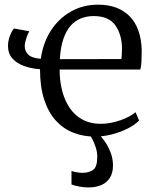

<svg xmlns="http://www.w3.org/2000/svg" viewBox="-20 -588 672 842"><path d="M395.5 11Q345.5 11 301.8 -6Q258 -23 225.2 -58.8Q192.5 -94.5 174 -150.5Q155.5 -206.5 155.5 -284.5Q117.5 -287 85.5 -298.5Q53.5 -310 34.2 -331.8Q15 -353.5 15 -387.5Q15 -402.5 19 -417Q23 -431.5 29 -443.8Q35 -456 41 -463L108.5 -451Q102 -440.5 95.2 -419.8Q88.5 -399 88.5 -385.5Q88.5 -364.5 103.5 -349Q118.5 -333.5 159 -330Q169 -402 204 -455.2Q239 -508.5 292 -538Q345 -567.5 410 -567.5Q498 -567.5 548 -517.2Q598 -467 601.5 -370Q601.5 -341.5 600.5 -320.2Q599.5 -299 595.5 -283H241.5Q241.5 -232.5 252.8 -189.2Q264 -146 286.5 -113.5Q309 -81 342.8 -63Q376.5 -45 421 -45Q464 -45 507.8 -60.5Q551.5 -76 574.5 -96L590 -59.5Q571 -40 539.8 -24.2Q508.5 -8.5 471.2 1.2Q434 11 395.5 11ZM242.5 -328.5 512 -329Q513.5 -337 514.2 -350.5Q515 -364 515 -373Q515 -435 486.2 -476.2Q457.5 -517.5 391 -517.5Q360.5 -517.5 334.8 -507.2Q309 -497 289.2 -474.5Q269.5 -452 257.5 -416Q245.5 -380 242.5 -328.5ZM367.5 234Q347.5 234 327.2 230Q307 226 293.5 221V162Q304 165.5 318.5 167.8Q333 170 340.5 170Q369.5 170 388 157.2Q406.5 144.5 406.5 99.5Q406.5 79 400 58.8Q393.5 38.5 385.2 22.8Q377 7 372.5 0L395 -6L412.5 0Q423 9.5 438 30Q453 50.5 464.2 78.5Q475.5 106.5 475.5 137.5Q475.5 171 461.5 192.5Q447.5 214 423.2 224Q399 234 367.5 234Z"/></svg>

Font: Merriweather 24pt Light
Style: Regular
Weight: 300
Designer: Eben Sorkin
Foundry: Eben Sorkin
Version: Version 2.100